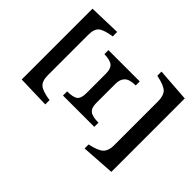

<svg xmlns="http://www.w3.org/2000/svg" viewBox="-166 -819 980 980"><g transform="rotate(-45 324.5 -328.5)"><path d="M636 0H106L94 -181H123Q135 -124 154 -105Q173 -86 210 -86H529Q570 -86 588.5 -104.5Q607 -123 619 -181H649ZM632 -484H600Q592 -538 576 -558Q560 -578 518 -578H225Q184 -578 167 -558Q150 -538 142 -482H111L116 -657H627ZM535 -224H506Q506 -267 489 -285Q472 -303 439 -303H299Q265 -303 251 -285.5Q237 -268 237 -224H207V-450H237Q237 -406 250 -390Q263 -374 300 -374H442Q476 -374 490.5 -390.5Q505 -407 506 -450H535Z"/></g></svg>

Font: myMathFont
Style: Regular
Weight: 400
Designer: Ross Mills, John Hudson & Paul Hanslow, Tiro Typeworks Ltd; with prior portions MicroPress Inc., and Coen Hoffman. Math 
Foundry: Tiro Typeworks Ltd
Version: Version 2.13 b171